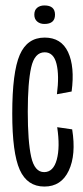

<svg xmlns="http://www.w3.org/2000/svg" viewBox="-20 -675 306 705"><path d="M143 10Q80 10 52.5 -51.5Q25 -113 25 -258Q25 -410 52.5 -473.5Q80 -537 144 -537Q205 -537 230 -483.5Q255 -430 243 -339L189 -329Q198 -398 187.5 -440.5Q177 -483 144 -483Q107 -483 94.5 -427.5Q82 -372 82 -265Q82 -155 94.5 -99Q107 -43 142 -43Q176 -43 188.5 -89Q201 -135 190 -208L245 -200Q260 -107 232.5 -48.5Q205 10 143 10ZM143 -587Q127 -587 116.5 -596Q106 -605 106 -621Q106 -638 116.5 -646.5Q127 -655 143 -655Q182 -655 182 -621Q182 -587 143 -587Z"/></svg>

Font: Bricolage Grotesque 96pt Condensed ExtraLight
Style: Regular
Weight: 200
Width: 3
Designer: Mathieu Triay
Foundry: Atelier Triay
Version: Version 1.001; ttfautohint (v1.8.4.7-5d5b);gftools[0.9.33.de